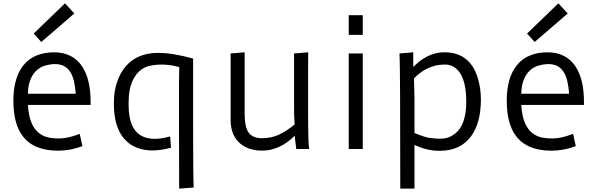

<svg xmlns="http://www.w3.org/2000/svg" viewBox="-20 -881 3540 1135"><path d="M467.3 -17.1Q395.5 9.8 323.7 9.8Q177.2 9.8 112.3 -79.1Q59.1 -150.9 59.1 -286.6Q59.1 -422.4 119.9 -496.6Q180.7 -570.8 298.8 -571.8Q409.2 -571.8 464.8 -489.3Q515.6 -414.6 515.6 -278.3V-260.7H145Q153.3 -105 251.5 -72.3Q281.7 -62.5 330.8 -62.5Q379.9 -62.5 451.2 -89.4ZM427.7 -326.7Q421.9 -411.1 397.5 -452.6Q355 -522.5 250 -494.1Q191.9 -479 163.1 -418Q146 -381.8 145 -326.7ZM179.2 -682.6 364.3 -861.3 419.4 -801.3 224.1 -632.8Z M1121.6 -534.7V-116.2Q1121.6 164.1 1125 227.5L1039.1 233.9L1038.1 -160.6V-370.6Q1038.1 -407.2 1038.8 -435.1Q1039.6 -462.9 1040 -483.9Q951.2 -509.8 866.2 -492.2Q799.8 -478 765.6 -407.2Q740.2 -355.5 740.2 -274.4V-262.2Q740.2 -114.7 822.3 -75.2Q883.8 -45.4 985.8 -74.7L990.7 -7.8Q933.6 7.8 882.6 8.3Q831.5 8.8 788.6 -8.1Q745.6 -24.9 715.8 -58.6Q653.3 -129.4 653.3 -266.1V-276.4Q653.3 -341.3 672.1 -396.5Q690.9 -451.7 723.6 -489.3Q792.5 -568.4 915 -568.4Q1000.5 -568.4 1121.6 -534.7Z M1801.3 -472.2V-228Q1801.3 -30.3 1807.6 0H1731.4L1721.7 -79.1Q1662.6 -17.1 1584.5 2.9Q1557.1 9.8 1520.8 9.3Q1484.4 8.8 1449.7 -3.9Q1415 -16.6 1391.1 -40.5Q1341.3 -90.3 1343.3 -179.7V-564.9L1426.3 -571.8V-209Q1426.3 -131.8 1448.7 -98.6Q1472.2 -64.5 1526.9 -64Q1581.5 -63.5 1627.4 -84.2Q1673.3 -105 1721.7 -145.5L1719.7 -181.2Q1718.3 -204.6 1718.3 -247.6V-564.9L1801.8 -571.8Q1801.3 -518.6 1801.3 -472.2Z M2041.5 -791H2124.5V-674.8H2041.5ZM2041.5 -564.9H2124.5V0H2041.5Z M2571.3 10.3Q2506.3 10.3 2430.2 -23.9V233.9H2346.2Q2346.2 -474.6 2341.8 -564.9L2422.9 -571.8V-484.9Q2504.9 -569.3 2600.6 -571.8Q2755.9 -575.2 2803.7 -421.9Q2822.8 -361.3 2822.8 -292.7Q2822.8 -224.1 2808.3 -169.7Q2793.9 -115.2 2764.6 -75.2Q2701.2 10.3 2581.1 10.3Q2576.2 10.3 2571.3 10.3ZM2427.2 -417 2430.2 -302.7V-94.7Q2491.7 -69.8 2518.1 -65.9Q2601.6 -53.7 2640.1 -72.5Q2678.7 -91.3 2699.2 -122.1Q2737.3 -179.2 2736.3 -287.1Q2734.9 -437.5 2666 -483.4Q2641.1 -500 2608.4 -499.5Q2575.7 -499 2552.2 -492.7Q2528.8 -486.3 2509.5 -477.5Q2490.2 -468.8 2475.3 -458.3Q2460.4 -447.8 2450 -439Q2439.5 -430.2 2433.6 -423.8Q2427.7 -417.5 2427.2 -417Z M3383.8 -17.1Q3312 9.8 3240.2 9.8Q3093.8 9.8 3028.8 -79.1Q2975.6 -150.9 2975.6 -286.6Q2975.6 -422.4 3036.4 -496.6Q3097.2 -570.8 3215.3 -571.8Q3325.7 -571.8 3381.3 -489.3Q3432.1 -414.6 3432.1 -278.3V-260.7H3061.5Q3069.8 -105 3168 -72.3Q3198.2 -62.5 3247.3 -62.5Q3296.4 -62.5 3367.7 -89.4ZM3344.2 -326.7Q3338.4 -411.1 3314 -452.6Q3271.5 -522.5 3166.5 -494.1Q3108.4 -479 3079.6 -418Q3062.5 -381.8 3061.5 -326.7ZM3095.7 -682.6 3280.8 -861.3 3335.9 -801.3 3140.6 -632.8Z"/></svg>

Font: Duru Sans
Style: Regular
Weight: 400
Designer: Onur Yazõcõgil
Foundry: Onur Yazõcõgil
Version: Version 1.002